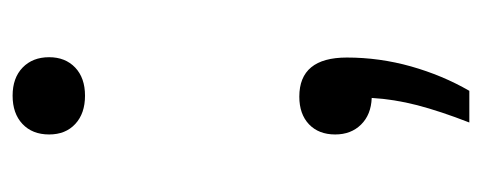

<svg xmlns="http://www.w3.org/2000/svg" viewBox="-244 -344 746 297"><g transform="rotate(-90 128.5 -196.0)"><path d="M187.5 -32Q187.5 18.5 173.8 67.2Q160 116 136 157.5H87Q104.5 112.5 113.8 76.8Q123 41 125 6.5Q99 5.5 83.8 -10Q68.5 -25.5 68.5 -50Q68.5 -75.5 84.2 -90.5Q100 -105.5 127 -105.5Q187.5 -105.5 187.5 -32ZM68.5 -492.5Q68.5 -518.5 84.8 -533.8Q101 -549 128.5 -549Q156 -549 172 -533.5Q188 -518 188 -492.5Q188 -467.5 172 -452.2Q156 -437 128.5 -437Q101 -437 84.8 -452Q68.5 -467 68.5 -492.5Z"/></g></svg>

Font: Encode Sans Expanded
Style: Regular
Weight: 400
Width: 7
Designer: Multiple Designers
Foundry: Impallari Type
Version: Version 2.000